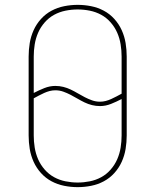

<svg xmlns="http://www.w3.org/2000/svg" viewBox="-20 -763 640 791"><path d="M300 8Q272 8 244.5 2.5Q217 -3 192.5 -16Q168 -29 149 -50Q130 -71 118.5 -96.5Q107 -122 102.5 -149.5Q98 -177 98 -205V-530Q98 -558 102.5 -585.5Q107 -613 118.5 -638.5Q130 -664 149 -685Q168 -706 192.5 -719Q217 -732 244.5 -737.5Q272 -743 300 -743Q328 -743 355.5 -737.5Q383 -732 407.5 -719Q432 -706 451 -685Q470 -664 481.5 -638.5Q493 -613 497.5 -585.5Q502 -558 502 -530V-205Q502 -177 497.5 -149.5Q493 -122 481.5 -96.5Q470 -71 451 -50Q432 -29 407.5 -16Q383 -3 355.5 2.5Q328 8 300 8ZM392 -344Q404 -344 415.5 -347Q427 -350 438 -355Q449 -360 459.5 -365.5Q470 -371 481 -377V-530Q481 -555 477 -580Q473 -605 463 -628Q453 -651 436 -670.5Q419 -690 397 -702Q375 -714 350 -719Q325 -724 300 -724Q275 -724 250 -719Q225 -714 203 -702Q181 -690 164 -670.5Q147 -651 137 -628Q127 -605 123 -580Q119 -555 119 -530V-380Q140 -391 162.5 -400Q185 -409 208 -409Q225 -409 241 -405Q257 -401 271.5 -394Q286 -387 300.5 -378.5Q315 -370 329.5 -362.5Q344 -355 359.5 -349.5Q375 -344 392 -344ZM300 -11Q325 -11 350 -16Q375 -21 397 -33Q419 -45 436 -64.5Q453 -84 463 -107Q473 -130 477 -155Q481 -180 481 -205V-355Q460 -344 437.5 -335Q415 -326 392 -326Q375 -326 359 -330Q343 -334 328.5 -341Q314 -348 299.5 -356.5Q285 -365 270.5 -372.5Q256 -380 240.5 -385.5Q225 -391 208 -391Q196 -391 184.5 -388Q173 -385 162 -380Q151 -375 140.5 -369.5Q130 -364 119 -358V-205Q119 -180 123 -155Q127 -130 137 -107Q147 -84 164 -64.5Q181 -45 203 -33Q225 -21 250 -16Q275 -11 300 -11Z"/></svg>

Font: Iosevka Etoile Thin
Style: Regular
Weight: 100
Designer: Belleve Invis
Foundry: Belleve Invis
Version: Version 22.1.2; ttfautohint (v1.8.4)